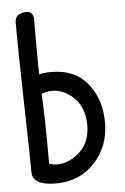

<svg xmlns="http://www.w3.org/2000/svg" viewBox="-52 -754 516 794"><g transform="rotate(-5 206.0 -357.5)"><path d="M40 -676Q40 -716 90 -716Q113 -716 117 -688V-538Q117 -496 118 -454Q138 -460 169 -460Q266 -460 319 -395Q372 -330 372 -232Q372 -134 309.5 -66.5Q247 1 149 1Q51 1 51 -54.5Q51 -110 45.5 -336.5Q40 -563 40 -676ZM242 -354Q206 -382 166 -382Q144 -382 121 -374Q127 -292 127 -83Q144 -77 162 -77Q201 -77 240 -106Q298 -146 298 -228.5Q298 -311 242 -354Z"/></g></svg>

Font: Patrick Hand
Style: Regular
Weight: 400
Designer: Patrick Wagesreiter
Foundry: Patrick Wagesreiter
Version: Version 1.003;PS 001.003;hotconv 1.0.70;makeotf.lib2.5.58329